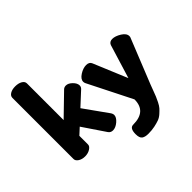

<svg xmlns="http://www.w3.org/2000/svg" viewBox="-222 -990 1450 1450"><g transform="rotate(-45 502.5 -265.5)"><path d="M460 -381 354 -283 491 -91Q499 -78 499 -67Q499 -41 469 -15.5Q439 10 410 10Q386 10 373 -9L252 -188L201 -141V-48Q201 -30 177.5 -15Q154 0 122 0Q90 0 68 -14.5Q46 -29 46 -48V-701Q46 -722 67.5 -735Q89 -748 122 -748Q156 -748 178.5 -735Q201 -722 201 -701V-309L367 -470Q379 -482 397 -482Q422 -482 447 -457.5Q472 -433 472 -408Q472 -393 460 -381Z M690 -41 515 -389Q510 -399 510 -409Q510 -437 546 -460Q582 -483 615 -483Q648 -483 658 -458L771 -187L854 -458Q864 -483 894 -483Q925 -483 963 -459.5Q1001 -436 1001 -406Q1001 -396 997 -389L855 -35Q850 -21 837.5 11.5Q825 44 819.5 58.5Q814 73 800.5 99.5Q787 126 775.5 139Q764 152 744 170Q724 188 702 196Q680 204 649 210.5Q618 217 581 217Q546 217 528 204Q510 191 510 151Q510 87 548 87Q690 87 690 -41Z"/></g></svg>

Font: Dosis
Style: ExtraBold
Weight: 800
Designer: EdgarTolentino, PabloImpallari, IginoMarini
Foundry: EdgarTolentino, PabloImpallari, IginoMarini
Version: Version 1.007